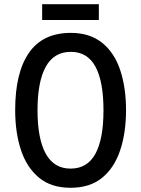

<svg xmlns="http://www.w3.org/2000/svg" viewBox="-20 -881 670 911"><path d="M578 -358Q578 -251 550 -167.5Q522 -84 464 -37Q406 10 315 10Q223 10 165 -38Q107 -86 79.5 -169Q52 -252 52 -359Q52 -536 117.5 -630.5Q183 -725 316 -725Q406 -725 464.5 -678Q523 -631 550.5 -548Q578 -465 578 -358ZM158 -358Q158 -223 197 -152Q236 -81 315 -81Q394 -81 432.5 -151Q471 -221 471 -358Q471 -494 433 -564.5Q395 -635 316 -635Q236 -635 197 -564Q158 -493 158 -358ZM449 -861V-786H180V-861Z"/></svg>

Font: Noto Sans Ethiopic Condensed Medium
Style: Regular
Weight: 500
Width: 3
Designer: Monotype Design Team
Foundry: Monotype Imaging Inc.
Version: Version 2.102; ttfautohint (v1.8.4.7-5d5b)